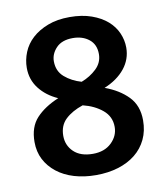

<svg xmlns="http://www.w3.org/2000/svg" viewBox="-73 -663 629 732"><g transform="rotate(-10 242.0 -296.5)"><path d="M245 -602Q293 -602 329.5 -589Q366 -576 390 -555Q414 -534 426 -506.5Q438 -479 438 -450Q438 -405 409.5 -369.5Q381 -334 330 -313Q385 -293 419 -258Q453 -223 453 -166Q453 -125 437.5 -92.5Q422 -60 394 -37.5Q366 -15 327 -3Q288 9 241 9Q195 9 156.5 -2.5Q118 -14 90 -36Q62 -58 46.5 -88Q31 -118 31 -156Q31 -214 62.5 -248Q94 -282 149 -305Q104 -325 77.5 -359.5Q51 -394 51 -439Q51 -470 63 -499.5Q75 -529 99.5 -551.5Q124 -574 160.5 -588Q197 -602 245 -602ZM157 -446Q157 -408 183.5 -385Q210 -362 248 -351Q282 -364 306.5 -387.5Q331 -411 331 -444Q331 -481 306 -501Q281 -521 243 -521Q201 -521 179 -498Q157 -475 157 -446ZM236 -262Q194 -248 168.5 -224Q143 -200 143 -160Q143 -123 169 -98Q195 -73 243 -73Q288 -73 315 -99Q342 -125 342 -160Q342 -200 311.5 -225.5Q281 -251 236 -262Z"/></g></svg>

Font: Mukta Mahee SemiBold
Style: Regular
Weight: 600
Designer: Shuchita Grover, Noopur Datye, Girish Dalvi, Yashodeep Gholap
Foundry: Ek Type
Version: Version 2.538;PS 1.000;hotconv 16.6.51;makeotf.lib2.5.65220;